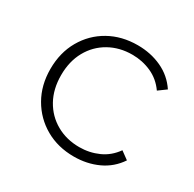

<svg xmlns="http://www.w3.org/2000/svg" viewBox="-123 -657 802 792"><g transform="rotate(30 278.5 -261.0)"><path d="M319 4Q243 4 183.5 -30Q124 -64 89.5 -124Q55 -184 55 -261Q55 -339 89.5 -399Q124 -459 183.5 -492.5Q243 -526 319 -526Q381 -526 433 -502Q485 -478 517 -430L480 -403Q452 -443 409.5 -462Q367 -481 319 -481Q258 -481 209.5 -453.5Q161 -426 133.5 -376.5Q106 -327 106 -261Q106 -195 133.5 -145.5Q161 -96 209.5 -68.5Q258 -41 319 -41Q367 -41 409.5 -60Q452 -79 480 -119L517 -92Q485 -44 433 -20Q381 4 319 4Z"/></g></svg>

Font: Montserrat Light
Style: Regular
Weight: 300
Designer: Julieta Ulanovsky
Foundry: Julieta Ulanovsky
Version: Version 9.000; ttfautohint (v1.8.4.7-5d5b)